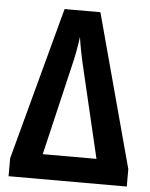

<svg xmlns="http://www.w3.org/2000/svg" viewBox="-52 -758 626 801"><g transform="rotate(5 261.0 -357.5)"><path d="M336 -715 509 -73V0H14V-75L186 -715ZM373 -104 282 -490Q276 -515 269.5 -549Q263 -583 260 -605Q257 -580 251 -547Q245 -514 239 -490L148 -104Z"/></g></svg>

Font: Avrile Sans Condensed SemiBold
Style: Regular
Weight: 600
Width: 3
Designer: Monotype Design Team
Foundry: Monotype Imaging Inc.
Version: Version 2.001;September 10, 2019;FontCreator 11.5.0.2425 64-